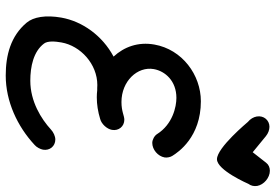

<svg xmlns="http://www.w3.org/2000/svg" viewBox="-162 -772 934 650"><g transform="rotate(90 305.0 -447.0)"><path d="M409.1 -892.2C419.7 -892.2 431.2 -888.1 441.1 -880L495.4 -835.5L531 -881C537.5 -889.5 547.3 -893.6 558 -893.6C582 -893.6 605.5 -873 609.4 -850.9C611.2 -840.2 609 -829.5 602.5 -821C602.5 -821 556.5 -714.5 519 -714.5C479.6 -714.5 393.5 -818.6 392.8 -819.1C382.6 -827.4 376.3 -838.3 374.4 -849.2C370.2 -873.1 387.4 -892.2 409.1 -892.2ZM130.8 -502.6C121.1 -447.4 138.7 -400.2 171.6 -364.5C100.2 -326.4 52.1 -258.3 39.6 -187.6C30.4 -135 37.2 -93.4 56.9 -70C102 -16.4 166.4 0.6 235.8 0.6C322.9 0.6 407.5 -38.4 470.8 -97.3C478.3 -103.6 485.1 -116.4 486.7 -125.5C490.7 -148.2 475 -167.3 452.3 -167.3C441.4 -167.3 427.5 -160.9 418.8 -152.7C382.5 -119.4 323.5 -82.6 253.3 -82.6C205.3 -82.6 154.3 -93.3 127.4 -129.1C117.8 -141.8 120.1 -167.6 123.7 -187.9C135.1 -252.7 196.7 -309.5 267.9 -309.5C271.4 -309.5 274.8 -309.3 278.2 -309.1H285.5C293.4 -308.2 301.4 -307.7 309.6 -307.7C333.5 -307.7 358.3 -311.6 382.7 -319.1C399.8 -323.6 416.7 -341.8 419.7 -359.1C423.7 -381.8 408 -400.9 385.3 -400.9C371.7 -400.9 357.5 -391.2 325.4 -391.2C254.4 -391.2 204.2 -445.6 213.9 -500.6C220.7 -539 253.9 -577.2 311.4 -577.2C341.6 -577.2 400.8 -564.4 433.9 -511.8C439.6 -502.7 452.9 -495.5 463.8 -495.5C486.5 -495.5 509 -514.5 513 -537.3C514.4 -545.5 511.9 -557.3 507.6 -563.6C495.3 -583.5 443.9 -660 322.8 -660C233.6 -660 147.5 -597 130.8 -502.6Z"/></g></svg>

Font: TudorRose
Style: Oblique
Weight: 500
Italic angle: 10°
Version: Version 001.000